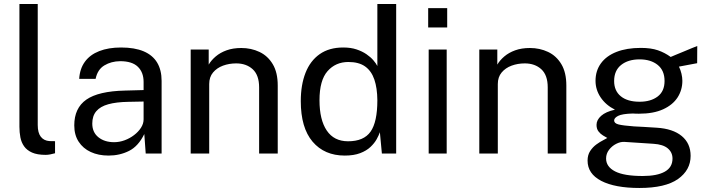

<svg xmlns="http://www.w3.org/2000/svg" viewBox="-20 -763 3524 954"><path d="M207 6.5Q165 6.5 139.2 -5Q113.5 -16.5 99.8 -36Q86 -55.5 81.2 -80.8Q76.5 -106 76.5 -133V-743H167.5V-142Q167.5 -103 182.8 -83.5Q198 -64 225.5 -62L253.5 -61.5V-1.5Q242 2 229.5 4.2Q217 6.5 207 6.5Z M519.5 10Q469 10 430.8 -7.8Q392.5 -25.5 370.8 -59Q349 -92.5 349 -140Q349 -226 409 -268Q469 -310 601.5 -313L693.5 -315.5V-356Q693.5 -403.5 665 -431.2Q636.5 -459 577 -459Q532.5 -458.5 498.5 -438Q464.5 -417.5 455 -371H373.5Q376.5 -421.5 401.8 -456.2Q427 -491 473 -509Q519 -527 581.5 -527Q649 -527 693.8 -508Q738.5 -489 760.8 -452Q783 -415 783 -361V0H704L697 -97Q667.5 -36.5 621.2 -13.2Q575 10 519.5 10ZM547 -56.5Q573.5 -56.5 599.2 -66Q625 -75.5 646.2 -91.8Q667.5 -108 680.5 -128.2Q693.5 -148.5 693.5 -170V-258.5L617 -257Q557.5 -256 518 -245Q478.5 -234 458.5 -210.5Q438.5 -187 438.5 -149Q438.5 -105.5 469 -81Q499.5 -56.5 547 -56.5Z M927.5 0V-517H1017V-442Q1029.5 -463.5 1051.8 -482.5Q1074 -501.5 1105.8 -513Q1137.5 -524.5 1179 -524.5Q1228 -524.5 1269.2 -505Q1310.5 -485.5 1335.2 -444.2Q1360 -403 1360 -338V0H1267.5V-329Q1267.5 -389.5 1235.8 -418.8Q1204 -448 1153.5 -448Q1118.5 -448 1088 -436.8Q1057.5 -425.5 1038.5 -402.8Q1019.5 -380 1019.5 -345.5V0Z M1693 10Q1592 10 1533.2 -59Q1474.5 -128 1474.5 -260.5Q1474.5 -341 1498 -401Q1521.5 -461 1568.5 -494Q1615.5 -527 1685.5 -527Q1723 -527 1751.5 -517.5Q1780 -508 1801 -493.5Q1822 -479 1835.2 -463.5Q1848.5 -448 1855 -435V-743H1948.5V0H1877.5L1867.5 -106Q1862.5 -91 1851.5 -71.2Q1840.5 -51.5 1820.8 -32.8Q1801 -14 1769.5 -2Q1738 10 1693 10ZM1709.5 -61Q1787.5 -61 1821.2 -108.8Q1855 -156.5 1855 -265Q1854.5 -325.5 1840 -368Q1825.5 -410.5 1794.2 -432.8Q1763 -455 1711 -455Q1647.5 -455 1607.5 -409.5Q1567.5 -364 1567.5 -265Q1567.5 -168 1603.5 -114.5Q1639.5 -61 1709.5 -61Z M2110 0V-517H2199.5V0ZM2107.5 -626.5V-722.5H2202V-626.5Z M2361.5 0V-517H2451V-442Q2463.5 -463.5 2485.8 -482.5Q2508 -501.5 2539.8 -513Q2571.5 -524.5 2613 -524.5Q2662 -524.5 2703.2 -505Q2744.5 -485.5 2769.2 -444.2Q2794 -403 2794 -338V0H2701.5V-329Q2701.5 -389.5 2669.8 -418.8Q2638 -448 2587.5 -448Q2552.5 -448 2522 -436.8Q2491.5 -425.5 2472.5 -402.8Q2453.5 -380 2453.5 -345.5V0Z M3157 171Q3035.5 171 2967.5 135.8Q2899.5 100.5 2899.5 35Q2899.5 7 2912.5 -12.8Q2925.5 -32.5 2943.5 -45.5Q2961.5 -58.5 2977 -66.2Q2992.5 -74 2997.5 -77.5Q2988.5 -82.5 2976 -90Q2963.5 -97.5 2953.8 -110Q2944 -122.5 2944 -142.5Q2944 -167 2967 -187.5Q2990 -208 3035.5 -218Q2990 -241 2964.5 -279Q2939 -317 2939 -361.5Q2939 -411.5 2966 -448.5Q2993 -485.5 3043.5 -505.2Q3094 -525 3164 -525Q3214.5 -525 3248.8 -513.2Q3283 -501.5 3312.5 -480Q3320.5 -483.5 3338 -490.8Q3355.5 -498 3376.2 -506.5Q3397 -515 3415.2 -522.8Q3433.5 -530.5 3444.5 -534.5L3444 -449L3353.5 -432Q3361.5 -416 3366 -397Q3370.5 -378 3370.5 -361.5Q3370.5 -316 3346.8 -279Q3323 -242 3275 -220Q3227 -198 3155 -198Q3149 -198 3139.8 -198.2Q3130.5 -198.5 3124 -199Q3071 -197.5 3051.2 -187.2Q3031.5 -177 3031.5 -164.5Q3031.5 -150 3054 -144.5Q3076.5 -139 3130 -135Q3149.5 -134 3178.2 -132.5Q3207 -131 3242.5 -128.5Q3323.5 -123.5 3367.5 -87Q3411.5 -50.5 3411.5 11.5Q3411.5 82 3348.8 126.5Q3286 171 3157 171ZM3173.5 111.5Q3245 111.5 3283.2 90Q3321.5 68.5 3321.5 25Q3321.5 -6 3298 -25.8Q3274.5 -45.5 3227 -48.5L3082 -58Q3062.5 -59 3041.5 -48.2Q3020.5 -37.5 3006 -18.5Q2991.5 0.5 2991.5 24.5Q2991.5 65.5 3036 88.5Q3080.5 111.5 3173.5 111.5ZM3158 -257.5Q3213.5 -257.5 3247.8 -283.5Q3282 -309.5 3282 -360.5Q3282 -413 3247.8 -440.5Q3213.5 -468 3158 -468Q3101 -468 3066.2 -440.2Q3031.5 -412.5 3031.5 -360.5Q3031.5 -311.5 3064.8 -284.5Q3098 -257.5 3158 -257.5Z"/></svg>

Font: Public Sans Thin
Style: Regular
Weight: 400
Version: Version 2.001